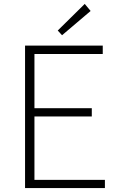

<svg xmlns="http://www.w3.org/2000/svg" viewBox="-20 -961 607 981"><path d="M108 0V-728H505V-685H156V-408H449V-366H156V-42H516V0ZM297 -781 275 -805 413 -941 443 -905Z"/></svg>

Font: Noto Sans JP Thin ExtraLight
Style: Regular
Weight: 250
Version: Version 2.004-H2;hotconv 1.0.118;makeotfexe 2.5.65603